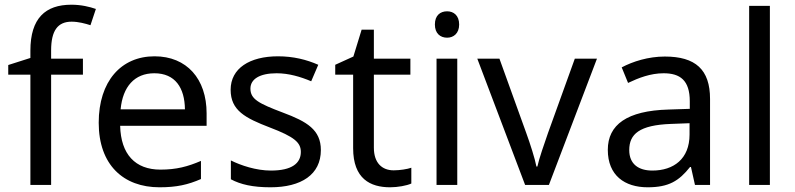

<svg xmlns="http://www.w3.org/2000/svg" viewBox="-20 -785 3373 815"><path d="M332 -468V-536H197V-571C197 -655 225 -693 284 -693C313 -693 342 -685 364 -678L387 -747C361 -756 325 -765 283 -765C173 -765 109 -708 109 -570V-539L15 -509V-468H109V0H197V-468Z M636 -546C494 -546 399 -440 399 -264C399 -85 504 10 657 10C730 10 778 -1 833 -25V-102C777 -78 729 -65 661 -65C554 -65 493 -130 490 -251H857V-304C857 -450 773 -546 636 -546ZM635 -474C724 -474 764 -412 765 -321H492C501 -417 551 -474 635 -474Z M1342 -148C1342 -234 1283 -269 1181 -307C1078 -346 1043 -364 1043 -409C1043 -449 1082 -474 1154 -474C1206 -474 1256 -459 1301 -440L1331 -510C1281 -532 1225 -546 1160 -546C1040 -546 959 -495 959 -404C959 -316 1021 -284 1125 -244C1230 -204 1257 -180 1257 -140C1257 -92 1219 -61 1130 -61C1067 -61 1002 -83 960 -104V-24C1001 -2 1053 10 1128 10C1259 10 1342 -44 1342 -148Z M1651 -62C1602 -62 1567 -93 1567 -158V-468H1722V-536H1567V-659H1515L1480 -545L1403 -510V-468H1479V-156C1479 -26 1552 10 1636 10C1668 10 1707 3 1726 -6V-73C1709 -67 1677 -62 1651 -62Z M1878 -737C1849 -737 1826 -720 1826 -681C1826 -643 1849 -625 1878 -625C1905 -625 1929 -643 1929 -681C1929 -720 1905 -737 1878 -737ZM1921 -536H1833V0H1921Z M2209 0H2310L2514 -536H2420L2306 -220C2291 -177 2268 -111 2261 -78H2257C2251 -111 2230 -176 2214 -220L2100 -536H2006Z M2802 -545C2732 -545 2666 -524 2619 -499L2646 -433C2690 -454 2741 -474 2797 -474C2867 -474 2908 -444 2908 -355V-323L2817 -320C2642 -315 2560 -256 2560 -149C2560 -40 2632 10 2729 10C2819 10 2862 -17 2909 -76H2913L2930 0H2994V-365C2994 -490 2932 -545 2802 -545ZM2828 -259 2907 -262V-214C2907 -110 2839 -61 2749 -61C2691 -61 2651 -88 2651 -148C2651 -216 2694 -254 2828 -259Z M3248 0V-760H3160V0Z"/></svg>

Font: Noto Sans Bhaiksuki
Style: Regular
Weight: 400
Designer: Monotype Design Team
Foundry: Monotype Imaging Inc.
Version: Version 2.002